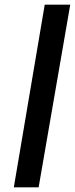

<svg xmlns="http://www.w3.org/2000/svg" viewBox="-20 -800 320 820"><path d="M171 -780H280L145 0H39Z"/></svg>

Font: Jost* Medium
Style: Italic
Weight: 500
Italic angle: -10°
Version: Version 3.7